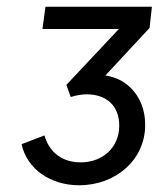

<svg xmlns="http://www.w3.org/2000/svg" viewBox="-20 -765 475 570"><path d="M215 -215C323 -215 411 -290 411 -394C411 -450 387 -496 344 -523C329 -532 312 -538 293 -541L424 -682L431 -745H115L106 -679H333L177 -513L190 -477C205 -482 224 -485 237 -485C296 -485 334 -451 334 -392C334 -328 286 -283 219 -283C168 -283 127 -310 112 -363L44 -337C60 -263 130 -215 215 -215Z"/></svg>

Font: Plus Jakarta Sans
Style: Italic
Weight: 400
Italic angle: -8°
Designer: Gumpita Rahayu
Foundry: Tokotype
Version: Version 2.071;gftools[0.9.30]